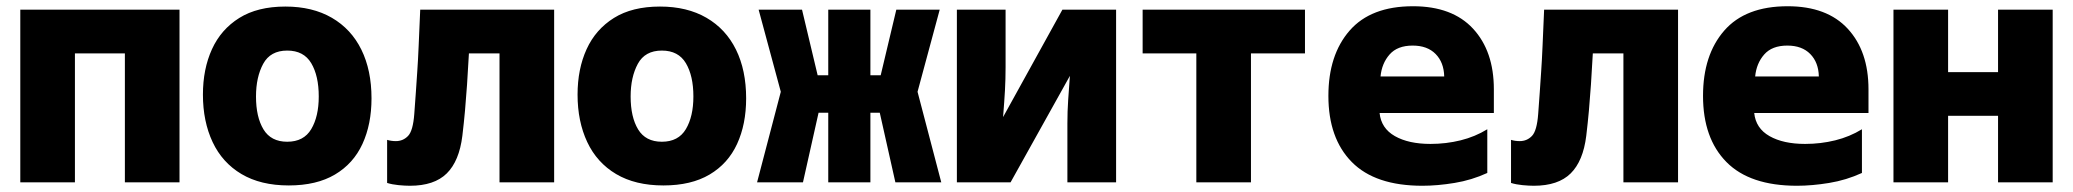

<svg xmlns="http://www.w3.org/2000/svg" viewBox="-20 -584 6640 615"><path d="M45 0V-553H555V0H380V-413H220V0Z M905 10Q815 10 753.5 -26.5Q692 -63 661 -129Q630 -195 630 -281Q630 -363 659 -426.5Q688 -490 746.5 -526.5Q805 -563 894 -563Q981 -563 1043 -527Q1105 -491 1137.5 -425Q1170 -359 1170 -269Q1170 -186 1141 -123Q1112 -60 1053 -25Q994 10 905 10ZM900 -130Q953 -130 977 -170.5Q1001 -211 1001 -275Q1001 -341 977 -381.5Q953 -422 900 -422Q846 -422 823 -379.5Q800 -337 800 -275Q800 -209 824 -169.5Q848 -130 900 -130Z M1293 11Q1277 11 1256.5 9Q1236 7 1220 2V-136Q1233 -132 1248 -132Q1271 -132 1287 -148.5Q1303 -165 1307 -219Q1310 -257 1312 -288Q1314 -319 1316.5 -354.5Q1319 -390 1321 -437Q1323 -484 1326 -553H1755V0H1580V-413H1482Q1479 -357 1476 -313Q1473 -269 1469.5 -230Q1466 -191 1461 -149Q1451 -68 1411 -28.5Q1371 11 1293 11Z M2105 10Q2015 10 1953.5 -26.5Q1892 -63 1861 -129Q1830 -195 1830 -281Q1830 -363 1859 -426.5Q1888 -490 1946.5 -526.5Q2005 -563 2094 -563Q2181 -563 2243 -527Q2305 -491 2337.5 -425Q2370 -359 2370 -269Q2370 -186 2341 -123Q2312 -60 2253 -25Q2194 10 2105 10ZM2100 -130Q2153 -130 2177 -170.5Q2201 -211 2201 -275Q2201 -341 2177 -381.5Q2153 -422 2100 -422Q2046 -422 2023 -379.5Q2000 -337 2000 -275Q2000 -209 2024 -169.5Q2048 -130 2100 -130Z M2405 0 2481 -290 2410 -553H2549L2599 -343H2633V-553H2768V-343H2801L2851 -553H2990L2919 -290L2995 0H2848L2798 -223H2768V0H2633V-223H2602L2552 0Z M3045 0V-553H3201V-369Q3201 -330 3199 -294.5Q3197 -259 3193 -209L3383 -553H3555V0H3399V-189Q3399 -227 3401.5 -264Q3404 -301 3407 -341L3217 0Z M3812 0V-413H3640V-553H4160V-413H3987V0Z M4536 11Q4385 11 4310 -65Q4235 -141 4235 -277Q4235 -408 4303 -486Q4371 -564 4506 -564Q4632 -564 4698.5 -492Q4765 -420 4765 -298V-222H4399Q4404 -173 4448 -148Q4492 -123 4562 -123Q4612 -123 4658.5 -134.5Q4705 -146 4744 -170V-30Q4694 -7 4639 2Q4584 11 4536 11ZM4402 -339H4606Q4605 -384 4578.5 -411Q4552 -438 4505 -438Q4456 -438 4431 -409.5Q4406 -381 4402 -339Z M4893 11Q4877 11 4856.5 9Q4836 7 4820 2V-136Q4833 -132 4848 -132Q4871 -132 4887 -148.5Q4903 -165 4907 -219Q4910 -257 4912 -288Q4914 -319 4916.5 -354.5Q4919 -390 4921 -437Q4923 -484 4926 -553H5355V0H5180V-413H5082Q5079 -357 5076 -313Q5073 -269 5069.5 -230Q5066 -191 5061 -149Q5051 -68 5011 -28.5Q4971 11 4893 11Z M5736 11Q5585 11 5510 -65Q5435 -141 5435 -277Q5435 -408 5503 -486Q5571 -564 5706 -564Q5832 -564 5898.5 -492Q5965 -420 5965 -298V-222H5599Q5604 -173 5648 -148Q5692 -123 5762 -123Q5812 -123 5858.5 -134.5Q5905 -146 5944 -170V-30Q5894 -7 5839 2Q5784 11 5736 11ZM5602 -339H5806Q5805 -384 5778.5 -411Q5752 -438 5705 -438Q5656 -438 5631 -409.5Q5606 -381 5602 -339Z M6045 0V-553H6220V-353H6380V-553H6555V0H6380V-213H6220V0Z"/></svg>

Font: Noto Sans Mono Black
Style: Regular
Weight: 900
Designer: Monotype Design Team
Foundry: Monotype Imaging Inc.
Version: Version 2.014